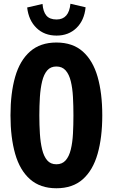

<svg xmlns="http://www.w3.org/2000/svg" viewBox="-20 -991 602 1025"><path d="M281 14Q195 14 140.5 -34Q86 -82 61 -169.5Q36 -257 36 -375Q36 -494 61 -581Q86 -668 140.5 -716Q195 -764 281 -764Q368 -764 422 -716Q476 -668 501 -581Q526 -494 526 -375Q526 -257 501 -169.5Q476 -82 422 -34Q368 14 281 14ZM281 -114Q312 -114 330.5 -135Q349 -156 358 -193Q367 -230 369.5 -277Q372 -324 372 -375Q372 -426 369.5 -473Q367 -520 358 -557Q349 -594 330.5 -615Q312 -636 281 -636Q250 -636 232 -615Q214 -594 205 -557Q196 -520 193 -473Q190 -426 190 -375Q190 -324 193 -277Q196 -230 205 -193Q214 -156 232 -135Q250 -114 281 -114ZM282 -801Q217 -801 175 -841.5Q133 -882 125 -951L207 -970Q210 -929 227.5 -908Q245 -887 282 -887Q348 -887 356 -971L437 -952Q430 -882 388 -841.5Q346 -801 282 -801Z"/></svg>

Font: Freeman
Style: Regular
Weight: 400
Designer: Vernon Adams, Aoife Mooney, Rodrigo Fuenzalida
Foundry: Rodrigo Fuenzalida
Version: Version 1.000; ttfautohint (v1.8.4.7-5d5b)